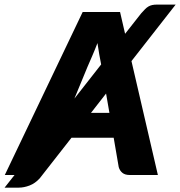

<svg xmlns="http://www.w3.org/2000/svg" viewBox="-68 -782 804 858"><path d="M406 -364 338.5 -277.5H421ZM264.5 -341.5 384 -494Q380 -513 375.8 -537.5Q371.5 -562 367.5 -589.5Q355.5 -558 343.8 -531.2Q332 -504.5 323.5 -484.5ZM519.5 -509 637.5 0H511.5Q490.5 0 478.8 -9.8Q467 -19.5 462.5 -35.5L440 -166.5H251.5L109.5 15Q89 37.5 64 47Q39 56.5 16 56.5H-47.5L-3 0H-46.5L301.5 -728.5H468.5L491 -631L563 -722.5Q572.5 -733 579.8 -740.5Q587 -748 595 -752.8Q603 -757.5 612.2 -759.5Q621.5 -761.5 634.5 -761.5H717Z"/></svg>

Font: Lato ExtraBold
Style: Italic
Weight: 800
Italic angle: -7°
Designer: Lukasz Dziedzic with Adam Twardoch and Botio Nikoltchev
Foundry: tyPoland Lukasz Dziedzic
Version: Version 2.015; 2015-08-06; http://www.latofonts.com/